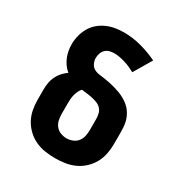

<svg xmlns="http://www.w3.org/2000/svg" viewBox="-175 -870 950 1005"><g transform="rotate(30 300.0 -367.5)"><path d="M300 8Q270 8 240 3.5Q210 -1 182.5 -13.5Q155 -26 132.5 -47Q110 -68 95.5 -94Q81 -120 75 -150Q69 -180 69 -210V-275Q69 -295 72.5 -315Q76 -335 85 -353.5Q94 -372 107.5 -387Q121 -402 138 -414Q123 -426 111.5 -442Q100 -458 92.5 -476Q85 -494 81.5 -513.5Q78 -533 78 -552Q78 -579 84.5 -605Q91 -631 104 -654Q117 -677 137 -694.5Q157 -712 181.5 -723Q206 -734 232 -738.5Q258 -743 285 -743Q338 -743 390 -729Q442 -715 490 -692L426 -584Q411 -592 395.5 -599Q380 -606 363.5 -611Q347 -616 330 -619.5Q313 -623 296 -623Q282 -623 268 -619.5Q254 -616 243.5 -606Q233 -596 228 -582Q223 -568 223 -554Q223 -537 230.5 -521Q238 -505 252.5 -497Q267 -489 284 -487Q301 -485 317.5 -482.5Q334 -480 350.5 -476.5Q367 -473 383 -468.5Q399 -464 415 -458Q431 -452 445.5 -444Q460 -436 473.5 -425.5Q487 -415 497 -402Q507 -389 514.5 -373.5Q522 -358 525.5 -341.5Q529 -325 530 -308.5Q531 -292 531 -275V-210Q531 -180 525 -150Q519 -120 504.5 -94Q490 -68 467.5 -47Q445 -26 417.5 -13.5Q390 -1 360 3.5Q330 8 300 8ZM300 -112Q318 -112 336 -119Q354 -126 365.5 -140.5Q377 -155 381 -173.5Q385 -192 385 -210V-275Q385 -291 381.5 -307.5Q378 -324 367 -336Q356 -348 340.5 -354Q325 -360 309 -363.5Q293 -367 276.5 -369Q260 -371 244 -373Q235 -364 229.5 -352Q224 -340 220.5 -327Q217 -314 216 -301Q215 -288 215 -275V-210Q215 -192 219 -173.5Q223 -155 234.5 -140.5Q246 -126 264 -119Q282 -112 300 -112Z"/></g></svg>

Font: Iosevka Custom Heavy Extended
Style: Regular
Weight: 900
Width: 7
Monospace: yes
Designer: Belleve Invis
Foundry: Belleve Invis
Version: Version 11.2.4; ttfautohint (v1.8.4)